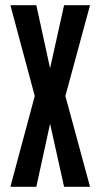

<svg xmlns="http://www.w3.org/2000/svg" viewBox="-20 -720 387 740"><path d="M20 0 114 -350 20 -700H120L173 -457L227 -700H327L232 -350L327 0H227L173 -243L120 0Z"/></svg>

Font: Karantina
Style: Regular
Weight: 400
Designer: Rony Koch
Foundry: Rony Koch
Version: Version 1.000; ttfautohint (v1.8.3)